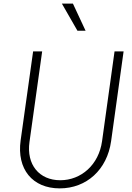

<svg xmlns="http://www.w3.org/2000/svg" viewBox="-20 -1029 731 1061"><path d="M310 12C458 12 572 -91 594 -249L663 -745H613L544 -249C526 -118 428 -33 313 -33C197 -33 125 -119 143 -245L213 -745H163L94 -253C72 -95 159 12 310 12ZM322 -1009 408 -859H453L383 -1009Z"/></svg>

Font: Mluvka ExtraLight
Style: Italic
Weight: 200
Italic angle: -8°
Designer: Modified by Jiří Krblich, Original typeface by Gumpita Rahayu
Foundry: Gumpita Rahayu & Jiří Krblich
Version: Version 2.000;Glyphs 3.1.1 (3134)